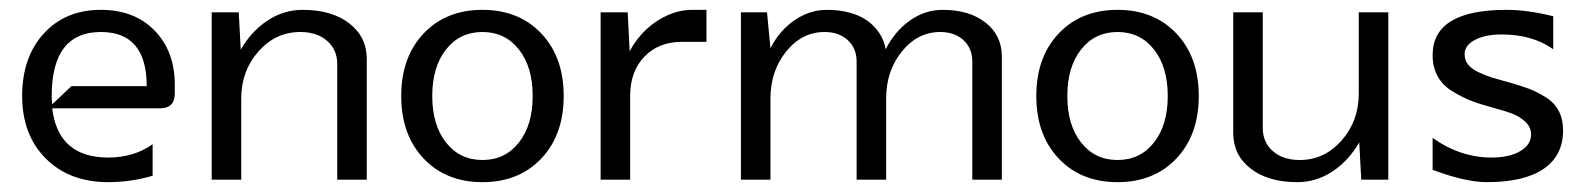

<svg xmlns="http://www.w3.org/2000/svg" viewBox="-20 -365 3230 390"><path d="M85 -170Q85 -161 86 -153L125 -190H278Q278 -300 185 -300Q85 -300 85 -170ZM25 -170Q25 -249 69 -297Q113 -345 185 -345Q253 -345 294 -303Q335 -261 335 -193V-175Q335 -145 305 -145H86Q98 -45 200 -45Q252 -45 290 -72V-8Q246 5 200 5Q121 5 73 -43Q25 -91 25 -170Z M410 0V-340H465L469 -264Q490 -301 523 -323Q556 -345 595 -345Q654 -345 689.5 -317.5Q725 -290 725 -245V0H665V-235Q665 -264 644.5 -282Q624 -300 590 -300Q540 -300 505 -260.5Q470 -221 470 -165V0Z M886 -264.5Q858 -229 858 -170Q858 -111 886 -75.5Q914 -40 960 -40Q1006 -40 1034 -75.5Q1062 -111 1062 -170Q1062 -229 1034 -264.5Q1006 -300 960 -300Q914 -300 886 -264.5ZM840.5 -43Q795 -91 795 -170Q795 -249 840.5 -297Q886 -345 960 -345Q1034 -345 1079.5 -297Q1125 -249 1125 -170Q1125 -91 1079.5 -43Q1034 5 960 5Q886 5 840.5 -43Z M1200 -340H1255L1259 -261Q1273 -287 1293 -305.5Q1313 -324 1337 -334.5Q1361 -345 1387 -345H1415V-280H1365Q1318 -280 1289 -250Q1260 -220 1260 -170V0H1200Z M1485 0V-340H1538L1545 -267Q1557 -291 1575 -308.5Q1593 -326 1614.5 -335.5Q1636 -345 1660 -345Q1684 -345 1705 -339.5Q1726 -334 1741 -323.5Q1756 -313 1766 -298Q1776 -283 1779 -265Q1798 -302 1828.5 -323.5Q1859 -345 1895 -345Q1949 -345 1982 -319Q2015 -293 2015 -250V0H1955V-240Q1955 -267 1937 -283.5Q1919 -300 1890 -300Q1844 -300 1812 -260.5Q1780 -221 1780 -165V0H1720V-240Q1720 -267 1702 -283.5Q1684 -300 1655 -300Q1609 -300 1577 -260.5Q1545 -221 1545 -165V0Z M2176 -264.5Q2148 -229 2148 -170Q2148 -111 2176 -75.5Q2204 -40 2250 -40Q2296 -40 2324 -75.5Q2352 -111 2352 -170Q2352 -229 2324 -264.5Q2296 -300 2250 -300Q2204 -300 2176 -264.5ZM2130.5 -43Q2085 -91 2085 -170Q2085 -249 2130.5 -297Q2176 -345 2250 -345Q2324 -345 2369.5 -297Q2415 -249 2415 -170Q2415 -91 2369.5 -43Q2324 5 2250 5Q2176 5 2130.5 -43Z M2800 0H2745L2741 -76Q2720 -39 2687 -17Q2654 5 2615 5Q2556 5 2520.5 -22.5Q2485 -50 2485 -95V-340H2545V-105Q2545 -76 2565.5 -58Q2586 -40 2620 -40Q2670 -40 2705 -79.5Q2740 -119 2740 -175V-340H2800Z M2890 -20V-85Q2946 -45 3010 -45Q3046 -45 3068 -58Q3090 -71 3090 -92Q3090 -107 3078 -118Q3066 -129 3051 -134.5Q3036 -140 3010 -147Q2984 -154 2966.5 -161Q2949 -168 2929.5 -180Q2910 -192 2900 -210.5Q2890 -229 2890 -253Q2890 -345 3040 -345Q3083 -345 3135 -332V-265Q3093 -295 3030 -295Q2997 -295 2976 -284Q2955 -273 2955 -255Q2955 -243 2962 -234Q2969 -225 2984 -218Q2999 -211 3010.5 -207.5Q3022 -204 3044 -198Q3069 -191 3085 -185Q3101 -179 3119 -168Q3137 -157 3146 -140Q3155 -123 3155 -100Q3155 -49 3115.5 -22Q3076 5 3000 5Q2957 5 2890 -20Z"/></svg>

Font: Glametrix
Style: Regular
Weight: 500
Designer: gluk
Foundry: gluk
Version: Version 0.40